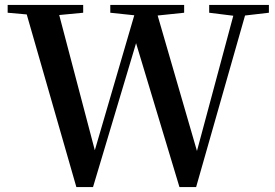

<svg xmlns="http://www.w3.org/2000/svg" viewBox="-20 -757 1120 782"><path d="M291 4.9 88.9 -698.2 11.2 -705.1V-736.8H318.8V-705.1L221.2 -695.8L366.2 -145L526.9 -694.8L429.2 -705.1V-736.8H730V-705.1L622.1 -693.8L782.2 -142.1L930.2 -692.9L832 -705.1V-736.8H1075.2V-705.1L978 -693.8L778.8 4.9H710.9L534.2 -581.1L358.9 4.9Z"/></svg>

Font: Dream Han Serif CN W16
Style: Regular
Weight: 625
Designer: Adobe
Foundry: Pal3love
Version: Version 3.00; Sans 2.004; Serif 2.001